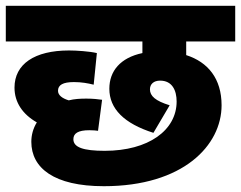

<svg xmlns="http://www.w3.org/2000/svg" viewBox="-20 -642 831 662"><path d="M341 -122C267 -122 233 -134 233 -162C233 -182 249 -193 288 -193C301 -193 311 -192 318 -191L332 -298C319 -300 299 -302 278 -302C257 -302 237 -301 217 -296C194 -303 180 -314 180 -329C180 -349 197 -359 235 -359C261 -359 283 -355 303 -350L314 -459C289 -465 243 -468 218 -468C99 -468 30 -421 30 -340C30 -289 58 -248 107 -220C94 -199 88 -176 88 -153C88 -63 166 0 338 0C612 0 744 -141 744 -279C744 -371 697 -428 622 -452V-499H791V-622H0V-499H471V-459C395 -443 357 -397 357 -336C357 -267 408 -216 509 -184L565 -279C516 -294 497 -311 497 -334C497 -352 510 -364 532 -364C574 -364 589 -330 589 -292C589 -193 492 -122 341 -122Z"/></svg>

Font: Noto Sans Devanagari UI ExtraBold
Style: Regular
Weight: 800
Designer: Jelle Bosma - Monotype Design Team
Foundry: Monotype Imaging Inc.
Version: Version 2.003